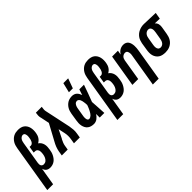

<svg xmlns="http://www.w3.org/2000/svg" viewBox="42 -1723 2905 2905"><g transform="rotate(-45 1494.0 -271.0)"><path d="M-34 215 94 -558Q98 -582 105.5 -606Q113 -630 126 -651.5Q139 -673 157.5 -691.5Q176 -710 199 -722Q222 -734 246.5 -738.5Q271 -743 295 -743Q323 -743 350.5 -736.5Q378 -730 399 -714.5Q420 -699 434 -676.5Q448 -654 454.5 -627.5Q461 -601 461 -572.5Q461 -544 456 -515Q453 -496 446.5 -476.5Q440 -457 429 -439.5Q418 -422 402 -407.5Q386 -393 368 -383Q390 -369 404.5 -347.5Q419 -326 425.5 -300.5Q432 -275 431 -247.5Q430 -220 425 -192Q422 -168 415.5 -144.5Q409 -121 398 -99Q387 -77 371.5 -56.5Q356 -36 335 -21Q314 -6 289.5 1Q265 8 242 8Q223 8 205.5 3.5Q188 -1 174.5 -11.5Q161 -22 151.5 -37Q142 -52 138 -69L91 215ZM207 -97Q220 -97 233 -101.5Q246 -106 257 -115Q268 -124 276 -136Q284 -148 289.5 -160.5Q295 -173 298.5 -186Q302 -199 304 -212Q306 -225 307 -238.5Q308 -252 307.5 -264.5Q307 -277 303.5 -289Q300 -301 292.5 -311Q285 -321 273.5 -326Q262 -331 249 -331H222L239 -436H266Q281 -436 294 -446.5Q307 -457 314.5 -471Q322 -485 326 -499.5Q330 -514 332 -529Q334 -541 335.5 -552Q337 -563 337 -574.5Q337 -586 334.5 -597Q332 -608 328 -617.5Q324 -627 314 -632.5Q304 -638 293 -638Q277 -638 262 -628Q247 -618 237.5 -603.5Q228 -589 223.5 -573Q219 -557 216 -541L156 -178Q154 -164 154.5 -149.5Q155 -135 161 -122.5Q167 -110 179.5 -103.5Q192 -97 207 -97Z M492 0 504 -74Q511 -114 526 -153Q541 -192 563 -230L702 -487L673 -627Q672 -630 671.5 -632Q671 -634 670 -636V-637Q665 -659 666 -682Q667 -705 671 -728L672 -735H798L797 -728Q794 -708 792 -688Q790 -668 794 -649L883 -230Q890 -192 893 -153Q896 -114 889 -74L877 0H752L764 -74Q770 -108 769.5 -142Q769 -176 762 -208L739 -315L673 -181Q670 -178 668 -174.5Q666 -171 664 -167Q652 -144 643 -120.5Q634 -97 630 -74L618 0Z M1175 8Q1147 8 1120.5 1Q1094 -6 1073 -22Q1052 -38 1039.5 -61.5Q1027 -85 1021.5 -111.5Q1016 -138 1017 -166.5Q1018 -195 1023 -223L1042 -343Q1046 -367 1053 -390Q1060 -413 1072.5 -434.5Q1085 -456 1103 -474.5Q1121 -493 1142.5 -505.5Q1164 -518 1188.5 -523Q1213 -528 1236 -528Q1258 -528 1279 -520.5Q1300 -513 1314.5 -499Q1329 -485 1339.5 -466.5Q1350 -448 1357 -428Q1364 -451 1371.5 -474Q1379 -497 1387 -520H1486Q1462 -452 1438 -384.5Q1414 -317 1387 -249Q1392 -187 1395 -124.5Q1398 -62 1402 0H1303Q1303 -19 1303 -38.5Q1303 -58 1303 -77Q1292 -60 1279 -45Q1266 -30 1249.5 -17.5Q1233 -5 1213.5 1.5Q1194 8 1175 8ZM1176 -97Q1189 -97 1202 -103.5Q1215 -110 1225.5 -120Q1236 -130 1244 -142Q1252 -154 1259 -166Q1266 -178 1272 -190.5Q1278 -203 1284 -216Q1290 -229 1294.5 -242Q1299 -255 1304 -268Q1304 -284 1302.5 -299.5Q1301 -315 1298.5 -330.5Q1296 -346 1293 -361Q1290 -376 1283 -389.5Q1276 -403 1264 -413Q1252 -423 1236 -423Q1226 -423 1215.5 -418.5Q1205 -414 1197 -405.5Q1189 -397 1184 -387.5Q1179 -378 1175 -367.5Q1171 -357 1169 -347Q1167 -337 1165 -326L1145 -206Q1143 -195 1141.5 -184Q1140 -173 1140 -162.5Q1140 -152 1141 -141Q1142 -130 1145.5 -120.5Q1149 -111 1157 -104Q1165 -97 1176 -97ZM1244 -600 1282 -757H1385L1328 -600Z M1466 215 1594 -558Q1598 -582 1605.5 -606Q1613 -630 1626 -651.5Q1639 -673 1657.5 -691.5Q1676 -710 1699 -722Q1722 -734 1746.5 -738.5Q1771 -743 1795 -743Q1823 -743 1850.5 -736.5Q1878 -730 1899 -714.5Q1920 -699 1934 -676.5Q1948 -654 1954.5 -627.5Q1961 -601 1961 -572.5Q1961 -544 1956 -515Q1953 -496 1946.5 -476.5Q1940 -457 1929 -439.5Q1918 -422 1902 -407.5Q1886 -393 1868 -383Q1890 -369 1904.5 -347.5Q1919 -326 1925.5 -300.5Q1932 -275 1931 -247.5Q1930 -220 1925 -192Q1922 -168 1915.5 -144.5Q1909 -121 1898 -99Q1887 -77 1871.5 -56.5Q1856 -36 1835 -21Q1814 -6 1789.5 1Q1765 8 1742 8Q1723 8 1705.5 3.5Q1688 -1 1674.5 -11.5Q1661 -22 1651.5 -37Q1642 -52 1638 -69L1591 215ZM1707 -97Q1720 -97 1733 -101.5Q1746 -106 1757 -115Q1768 -124 1776 -136Q1784 -148 1789.5 -160.5Q1795 -173 1798.5 -186Q1802 -199 1804 -212Q1806 -225 1807 -238.5Q1808 -252 1807.5 -264.5Q1807 -277 1803.5 -289Q1800 -301 1792.5 -311Q1785 -321 1773.5 -326Q1762 -331 1749 -331H1722L1739 -436H1766Q1781 -436 1794 -446.5Q1807 -457 1814.5 -471Q1822 -485 1826 -499.5Q1830 -514 1832 -529Q1834 -541 1835.5 -552Q1837 -563 1837 -574.5Q1837 -586 1834.5 -597Q1832 -608 1828 -617.5Q1824 -627 1814 -632.5Q1804 -638 1793 -638Q1777 -638 1762 -628Q1747 -618 1737.5 -603.5Q1728 -589 1723.5 -573Q1719 -557 1716 -541L1656 -178Q1654 -164 1654.5 -149.5Q1655 -135 1661 -122.5Q1667 -110 1679.5 -103.5Q1692 -97 1707 -97Z M2225 215 2313 -314Q2315 -326 2316.5 -338Q2318 -350 2316.5 -361.5Q2315 -373 2312.5 -384Q2310 -395 2304 -404.5Q2298 -414 2287.5 -418.5Q2277 -423 2265 -423Q2250 -423 2234.5 -416.5Q2219 -410 2208 -398Q2197 -386 2191.5 -371Q2186 -356 2183 -341L2127 0H2002L2088 -520H2213L2201 -451Q2212 -468 2226.5 -483Q2241 -498 2258 -508Q2275 -518 2294.5 -523Q2314 -528 2333 -528Q2358 -528 2380.5 -518Q2403 -508 2416 -488.5Q2429 -469 2435 -445.5Q2441 -422 2442.5 -397Q2444 -372 2441.5 -347Q2439 -322 2435 -297L2350 215Z M2706 8Q2676 8 2647 2Q2618 -4 2595 -19Q2572 -34 2556 -57Q2540 -80 2532.5 -107Q2525 -134 2525.5 -164Q2526 -194 2531 -223L2550 -343Q2555 -368 2563.5 -392.5Q2572 -417 2587 -438.5Q2602 -460 2622.5 -477Q2643 -494 2667 -505Q2691 -516 2716 -522Q2741 -528 2765 -528H2781L3022 -520L3004 -415L2900 -418Q2912 -408 2921 -394Q2930 -380 2934 -364.5Q2938 -349 2938 -331.5Q2938 -314 2935 -297L2915 -177Q2911 -152 2903 -128Q2895 -104 2881.5 -82Q2868 -60 2848 -42Q2828 -24 2804 -12.5Q2780 -1 2755 3.5Q2730 8 2706 8ZM2707 -97Q2724 -97 2740.5 -105.5Q2757 -114 2767.5 -128.5Q2778 -143 2784 -160Q2790 -177 2793 -194L2813 -314Q2816 -331 2816.5 -348.5Q2817 -366 2813 -382Q2809 -398 2797.5 -410Q2786 -422 2768 -423H2759Q2742 -423 2725.5 -414Q2709 -405 2698 -390.5Q2687 -376 2681 -359.5Q2675 -343 2673 -326L2653 -206Q2651 -194 2650 -182Q2649 -170 2650 -158Q2651 -146 2654.5 -134.5Q2658 -123 2665 -114.5Q2672 -106 2683.5 -101.5Q2695 -97 2707 -97Z"/></g></svg>

Font: Iosevka Curly Extrabold
Style: Italic
Weight: 800
Italic angle: -9°
Monospace: yes
Designer: Belleve Invis
Foundry: Belleve Invis
Version: Version 22.1.2; ttfautohint (v1.8.4)